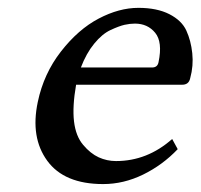

<svg xmlns="http://www.w3.org/2000/svg" viewBox="-20 -459 511 489"><path d="M186 -287.1H367.2Q381.3 -287.1 383.8 -300.8Q394.5 -352.1 375.2 -375.5Q356 -398.9 323.7 -398.9Q311 -398.9 297.1 -395.8Q283.2 -392.6 261.7 -382.6Q240.2 -372.6 220 -347.9Q199.7 -323.2 186 -287.1ZM418.5 -105 432.6 -79.1Q394 -38.6 344.5 -14.4Q294.9 9.8 242.7 9.8Q143.6 9.8 100.3 -49.6Q57.1 -108.9 76.2 -199.2Q91.3 -271.5 135.3 -327.9Q179.2 -384.3 231.2 -411.6Q283.2 -439 332.5 -439Q379.9 -439 411.4 -422.9Q442.9 -406.7 454.6 -381.1Q466.3 -355.5 469.7 -323.5Q473.1 -291.5 464.4 -259.8Q460.9 -242.7 442.9 -243.2H173.8Q164.1 -187.5 168.5 -149.9Q172.9 -112.3 191.7 -90.1Q210.4 -67.9 231.4 -58.3Q252.4 -48.8 275.4 -48.8Q355 -48.8 418.5 -105Z"/></svg>

Font: Linux Biolinum
Style: Italic
Weight: 400
Italic angle: -12°
Designer: Philipp H. Poll
Foundry: Philipp H. Poll
Version: Version 1.1.3 ; ttfautohint (v0.9)